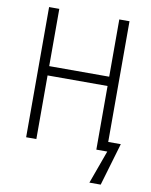

<svg xmlns="http://www.w3.org/2000/svg" viewBox="-96 -784 813 1037"><g transform="rotate(10 310.5 -266.0)"><path d="M598 -52 529 182H467L533 0H473V-349H144V0H88V-714H144V-400H473V-714H529V-52Z"/></g></svg>

Font: Noto Sans UI NarrowLight
Style: Regular
Weight: 300
Width: 4
Designer: Monotype Design Team
Foundry: Monotype Imaging Inc.
Version: Version 1.001